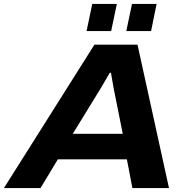

<svg xmlns="http://www.w3.org/2000/svg" viewBox="-86 -956 947 976"><path d="M354 -798 383 -936H508L479 -798ZM556 -798 585 -936H710L682 -798ZM-66 0 394 -729H613L773 0H587L559 -146H208L120 0ZM284 -276H538L491 -511L478 -586H472L429 -512Z"/></svg>

Font: Mona Sans Expanded
Style: Bold Italic
Weight: 700
Width: 7
Italic angle: -11.7°
Designer: Deni Anggara
Foundry: GitHub
Version: Version 1.001;gftools[0.9.33]